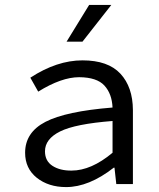

<svg xmlns="http://www.w3.org/2000/svg" viewBox="-20 -741 640 773"><path d="M428.2 -721.2 312 -573.2H248L338.9 -721.2ZM161.1 -131.8Q161.1 -92.8 191.4 -73.2Q221.7 -53.7 268.1 -54.2Q347.2 -54.2 433.1 -126V-253.9Q283.2 -242.2 222.2 -211.9Q161.1 -181.6 161.1 -131.8ZM81.1 -126Q81.1 -208 163.1 -250.5Q245.1 -293 433.1 -308.1Q430.7 -363.3 400.4 -396.5Q370.1 -429.7 298.8 -430.2Q227.5 -430.2 133.8 -372.1L102.1 -428.2Q209 -498 312 -498Q415 -498 464.8 -444.3Q514.6 -390.6 515.1 -297.9V0H448.2L440.9 -65.9H438Q337.9 12.2 246.1 12.2Q175.3 12.2 127.9 -25.4Q81.1 -63 81.1 -126Z"/></svg>

Font: SourceCodePro-Regular
Style: Regular
Weight: 400
Monospace: yes
Designer: Paul D. Hunt
Foundry: Adobe Systems Incorporated
Version: Version 1.009;PS 1.000;hotconv 1.0.70;makeotf.lib2.5.5900